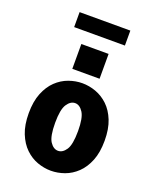

<svg xmlns="http://www.w3.org/2000/svg" viewBox="-162 -975 874 1079"><g transform="rotate(20 275.0 -435.5)"><path d="M275.5 11Q235 11 194.8 -3.5Q154.5 -18 121.8 -49.5Q89 -81 69 -130.8Q49 -180.5 49 -251Q49 -321 69 -370.8Q89 -420.5 121.8 -451.8Q154.5 -483 194.8 -497.5Q235 -512 275.5 -512Q316.5 -512 356.8 -497.5Q397 -483 430 -451.8Q463 -420.5 483 -370.8Q503 -321 503 -251Q503 -180.5 483 -130.8Q463 -81 430 -49.5Q397 -18 356.8 -3.5Q316.5 11 275.5 11ZM275.5 -108Q303 -108 323.5 -138.8Q344 -169.5 344 -251Q344 -329.5 323.5 -361.2Q303 -393 275.5 -393Q248 -393 227.5 -361.8Q207 -330.5 207 -251Q207 -169.5 227.5 -138.8Q248 -108 275.5 -108ZM194 -717H357V-568.5H194ZM123.5 -792.5V-882H427V-792.5Z"/></g></svg>

Font: Trispace SemiCondensed
Style: Bold
Weight: 700
Width: 4
Designer: Tyler Finck
Foundry: Etcetera Type Company
Version: Version 1.210; ttfautohint (v1.8.3)